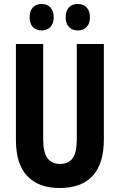

<svg xmlns="http://www.w3.org/2000/svg" viewBox="-20 -935 602 965"><path d="M502 -235Q502 -112 445.5 -51Q389 10 280 10Q174 10 117 -50Q60 -110 60 -232V-714H197V-237Q197 -169 218.5 -140Q240 -111 281 -111Q324 -111 345 -139.5Q366 -168 366 -238V-714H502ZM129 -848Q129 -881 145.5 -898Q162 -915 189 -915Q217 -915 233.5 -897.5Q250 -880 250 -848Q250 -817 233.5 -799.5Q217 -782 189 -782Q162 -782 145.5 -799Q129 -816 129 -848ZM310 -848Q310 -881 326.5 -898Q343 -915 371 -915Q399 -915 415.5 -897.5Q432 -880 432 -848Q432 -817 415.5 -799.5Q399 -782 371 -782Q343 -782 326.5 -799.5Q310 -817 310 -848Z"/></svg>

Font: Noto Sans Arabic ExtCond
Style: Bold
Weight: 700
Width: 2
Designer: Monotype Design Team, Nadine Chahine, Nizar Qandah and Khaled Hosny
Foundry: Monotype Imaging Inc.
Version: Version 2.012; ttfautohint (v1.8.4.7-5d5b)